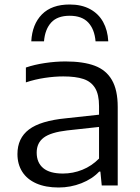

<svg xmlns="http://www.w3.org/2000/svg" viewBox="-20 -824 623 853"><path d="M503 -348.5V0H432L426 -61.5H420.5Q390 -29 341.8 -10Q293.5 9 240.5 9Q182.5 9 141.2 -9.2Q100 -27.5 78.8 -61Q57.5 -94.5 57.5 -139.5Q57.5 -210 108.8 -248.8Q160 -287.5 273 -298.5L420 -314.5V-352.5Q420 -404 402.5 -432.8Q385 -461.5 350.8 -473Q316.5 -484.5 261 -484.5Q222.5 -484.5 179 -478Q135.5 -471.5 95 -458V-524Q133 -537 180 -544Q227 -551 271 -551Q350 -551 400.8 -532Q451.5 -513 477.2 -468.5Q503 -424 503 -348.5ZM420 -119.5V-260L278 -244.5Q205.5 -236 174.2 -212.5Q143 -189 143 -146Q143 -101.5 172 -77.2Q201 -53 259.5 -53Q304.5 -53 346 -69.8Q387.5 -86.5 420 -119.5ZM289.5 -804Q342.5 -804 380.2 -783.5Q418 -763 438.2 -726.2Q458.5 -689.5 461 -640.5H404.5Q400 -694 372 -724Q344 -754 289.5 -754Q235 -754 207.5 -724Q180 -694 175.5 -640.5H119Q123 -716 166.2 -760Q209.5 -804 289.5 -804Z"/></svg>

Font: Encode Sans Expanded
Style: Regular
Weight: 400
Width: 7
Designer: Multiple Designers
Foundry: Impallari Type
Version: Version 2.000